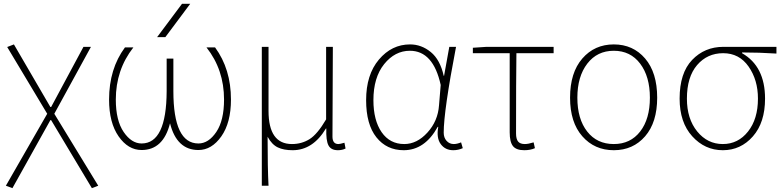

<svg xmlns="http://www.w3.org/2000/svg" viewBox="-20 -772 4088 1003"><path d="M44.9 210.9 10.7 198.2 226.6 -177.7 17.6 -526.4 52.7 -540 243.2 -212.9H247.1L416 -527.3H455.1L263.7 -177.7L493.2 198.2L460 210.9L247.1 -144.5H243.2Z M800.8 -578.1 930.7 -752H973.6L843.8 -578.1ZM868.2 -127.9Q833 11.7 719.7 11.7Q649.4 11.7 599.6 -59.6Q549.8 -130.9 549.8 -252Q549.8 -412.1 632.8 -524.4H676.8Q585 -407.2 585 -252Q585 -142.6 626 -82.5Q667 -22.5 719.7 -22.5Q849.6 -22.5 850.6 -295.9V-465.8H885.7V-295.9Q885.7 -22.5 1016.6 -22.5Q1069.3 -22.5 1109.9 -82.5Q1150.4 -142.6 1150.4 -252Q1150.4 -408.2 1058.6 -524.4H1103.5Q1186.5 -411.1 1186.5 -252Q1186.5 -130.9 1136.2 -59.6Q1085.9 11.7 1016.6 11.7Q903.3 11.7 868.2 -127.9Z M1347.7 198.2V-527.3H1382.8V-192.4Q1382.8 -19.5 1504.9 -19.5Q1555.7 -19.5 1596.7 -44.9Q1637.7 -70.3 1683.6 -148.4V-527.3H1718.8Q1716.8 -209 1716.8 -58.6Q1716.8 -19.5 1748 -19.5Q1755.9 -19.5 1779.3 -26.4L1785.2 3.9Q1767.6 12.7 1745.1 12.7Q1709 12.7 1695.8 -12.7Q1682.6 -38.1 1684.6 -100.6H1682.6Q1614.3 12.7 1508.8 12.7Q1461.9 12.7 1431.2 -2Q1400.4 -16.6 1377.9 -57.6Q1377.9 108.4 1382.8 198.2Z M2088.9 12.7Q2000 12.7 1946.3 -54.7Q1892.6 -122.1 1892.6 -249Q1892.6 -381.8 1959.5 -460.9Q2026.4 -540 2122.1 -540Q2181.6 -540 2230.5 -500Q2279.3 -460 2297.9 -376H2299.8L2327.1 -527.3H2362.3Q2297.9 -192.4 2297.9 -79.1Q2297.9 -52.7 2313 -36.1Q2328.1 -19.5 2350.6 -19.5Q2367.2 -19.5 2388.7 -28.3L2397.5 2Q2374 12.7 2347.7 12.7Q2305.7 12.7 2282.2 -19.5Q2258.8 -51.8 2269.5 -109.4H2266.6Q2199.2 12.7 2088.9 12.7ZM2091.8 -19.5Q2158.2 -19.5 2212.9 -79.6Q2267.6 -139.6 2273.4 -221.7L2282.2 -328.1Q2243.2 -506.8 2121.1 -506.8Q2043 -506.8 1986.8 -437Q1930.7 -367.2 1930.7 -249Q1930.7 -143.6 1973.6 -81.5Q2016.6 -19.5 2091.8 -19.5Z M2718.8 12.7Q2676.8 12.7 2659.7 -8.8Q2642.6 -30.3 2642.6 -81.1V-494.1H2450.2V-522.5L2521.5 -527.3H2872.1V-494.1H2677.7Q2675.8 -353.5 2675.8 -75.2Q2675.8 -45.9 2686.5 -32.7Q2697.3 -19.5 2721.7 -19.5Q2739.3 -19.5 2767.6 -28.3L2774.4 2Q2751 12.7 2718.8 12.7Z M2958 -261.7Q2958 -392.6 3022 -466.3Q3085.9 -540 3186.5 -540Q3287.1 -540 3350.1 -466.3Q3413.1 -392.6 3413.1 -261.7Q3413.1 -132.8 3350.1 -60.1Q3287.1 12.7 3186.5 12.7Q3085.9 12.7 3022 -60.1Q2958 -132.8 2958 -261.7ZM3186.5 -19.5Q3273.4 -19.5 3324.2 -85Q3375 -150.4 3375 -261.7Q3375 -372.1 3324.2 -439.5Q3273.4 -506.8 3186.5 -506.8Q3099.6 -506.8 3047.9 -439.5Q2996.1 -372.1 2996.1 -261.7Q2996.1 -150.4 3047.4 -85Q3098.6 -19.5 3186.5 -19.5Z M3530.3 -256.8Q3530.3 -390.6 3595.7 -459Q3661.1 -527.3 3758.8 -527.3H4036.1V-492.2Q3945.3 -498 3856.4 -498V-494.1Q3976.6 -425.8 3976.6 -256.8Q3976.6 -131.8 3913.1 -59.6Q3849.6 12.7 3755.9 12.7Q3662.1 12.7 3596.2 -60.1Q3530.3 -132.8 3530.3 -256.8ZM3939.5 -256.8Q3939.5 -354.5 3890.6 -424.3Q3841.8 -494.1 3757.8 -494.1Q3674.8 -494.1 3621.6 -432.1Q3568.4 -370.1 3568.4 -256.8Q3568.4 -151.4 3622.1 -85.4Q3675.8 -19.5 3755.9 -19.5Q3835.9 -19.5 3887.7 -85Q3939.5 -150.4 3939.5 -256.8Z"/></svg>

Font: Gen Shin Gothic ExtraLight
Style: Regular
Weight: 100
Designer: [Source Han Sans]
Ryoko NISHIZUKA  (kana & ideographs); Paul D. Hunt (Latin, Greek & Cyrillic); Wenlong ZHANG  (bopomofo
Version: Version 1.002.20150607